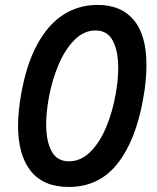

<svg xmlns="http://www.w3.org/2000/svg" viewBox="-20 -751 640 782"><path d="M53.5 -239Q53.5 -295 66 -367Q87.5 -489 131.8 -570.2Q176 -651.5 238.2 -691.2Q300.5 -731 377 -731Q473.5 -731 525 -669.5Q576.5 -608 576.5 -486Q576.5 -423 563.5 -351Q533.5 -179.5 458.5 -84.5Q383.5 10.5 260 10.5Q156.5 10.5 105 -54.8Q53.5 -120 53.5 -239ZM451 -367Q461.5 -425 461.5 -474.5Q461.5 -543 439.5 -585Q417.5 -627 369 -627Q321 -627 282 -587Q243 -547 217 -484Q191 -421 178.5 -351Q168 -292 168 -244Q168 -176 190.2 -135Q212.5 -94 261 -94Q309 -94 347.5 -132Q386 -170 412 -232Q438 -294 451 -367Z"/></svg>

Font: JuliaMono SemiBold
Style: Italic
Weight: 600
Italic angle: -9°
Monospace: yes
Designer: cormullion
Foundry: corm
Version: Version 0.056; ttfautohint (v1.8.4)